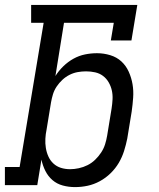

<svg xmlns="http://www.w3.org/2000/svg" viewBox="-30 -755 650 783"><path d="M276 8Q250 8 226 1.5Q202 -5 184 -20.5Q166 -36 155 -58Q144 -80 139 -104L122 0H-10V-74H50L148 -662H97V-735H530L506 -590H422L434 -662H231L196 -445Q209 -466 228 -484.5Q247 -503 269.5 -515.5Q292 -528 316.5 -533Q341 -538 365 -538Q365 -538 365 -538Q365 -538 366 -538Q393 -538 419.5 -530Q446 -522 465 -504.5Q484 -487 495 -462.5Q506 -438 510.5 -411.5Q515 -385 513 -356.5Q511 -328 507 -300L489 -190Q484 -165 476 -139.5Q468 -114 454.5 -91Q441 -68 421 -48.5Q401 -29 377 -16Q353 -3 327.5 2.5Q302 8 276 8ZM256 -65Q273 -65 291.5 -69Q310 -73 327 -81.5Q344 -90 358 -103.5Q372 -117 382.5 -133Q393 -149 398.5 -166.5Q404 -184 407 -202L425 -312Q428 -331 429 -350Q430 -369 426 -386.5Q422 -404 413 -419.5Q404 -435 390 -445.5Q376 -456 358 -460Q340 -464 321 -464Q304 -464 287 -461Q270 -458 254 -450Q238 -442 224.5 -429.5Q211 -417 201 -402Q191 -387 186 -370.5Q181 -354 178 -337L160 -227Q156 -208 155 -189Q154 -170 157 -151.5Q160 -133 167.5 -116.5Q175 -100 188 -88Q201 -76 218.5 -70.5Q236 -65 256 -65Z"/></svg>

Font: Iosevka Slab Extended
Style: Italic
Weight: 400
Width: 7
Italic angle: -9°
Monospace: yes
Designer: Belleve Invis
Foundry: Belleve Invis
Version: Version 11.1.0; ttfautohint (v1.8.3)